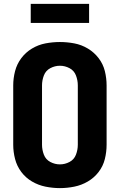

<svg xmlns="http://www.w3.org/2000/svg" viewBox="-20 -959 616 987"><path d="M288 8Q325 8 362 0.5Q399 -7 431.5 -26Q464 -45 487 -75Q510 -105 519 -141.5Q528 -178 528 -215V-520Q528 -557 519 -593.5Q510 -630 487 -660Q464 -690 431.5 -709.5Q399 -729 362 -736Q325 -743 288 -743Q251 -743 214 -736Q177 -729 144.5 -709.5Q112 -690 89.5 -660Q67 -630 57.5 -593.5Q48 -557 48 -520V-215Q48 -178 57.5 -141.5Q67 -105 89.5 -75Q112 -45 144.5 -26Q177 -7 214 0.5Q251 8 288 8ZM288 -114Q262 -114 238.5 -126.5Q215 -139 205.5 -164Q196 -189 196 -215V-520Q196 -546 205.5 -571Q215 -596 238.5 -608.5Q262 -621 288 -621Q314 -621 337.5 -608.5Q361 -596 370.5 -571Q380 -546 380 -520V-215Q380 -189 370.5 -164Q361 -139 337.5 -126.5Q314 -114 288 -114ZM138 -841H438V-939H138Z"/></svg>

Font: Iosevka Sparkle Heavy
Style: Regular
Weight: 900
Designer: Belleve Invis
Foundry: Belleve Invis
Version: Version 4.5.0; ttfautohint (v1.8.3)